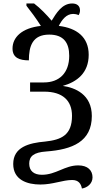

<svg xmlns="http://www.w3.org/2000/svg" viewBox="-20 -870 598 1104"><path d="M451 214C483 209 512 185 512 150C512 110 485 81 430 81C352 81 302 135 221 135C175 135 148 113 148 71C148 29 173 6 246 1C395 -10 508 -55 508 -203C508 -327 412 -366 341 -376C422 -399 490 -450 490 -555C490 -657 421 -709 318 -721C337 -758 362 -790 401 -790C410 -790 422 -788 432 -783C438 -792 440 -802 440 -810C440 -837 422 -850 395 -850C336 -850 303 -793 277 -751C249 -784 212 -823 176 -850H132V-837C155 -808 190 -761 215 -721C105 -709 52 -655 52 -591C52 -537 93 -523 146 -523C146 -605 167 -671 263 -671C345 -671 378 -625 378 -549C378 -450 320 -396 233 -396H153V-343H234C341 -343 394 -291 394 -204C394 -94 334 -66 239 -56C146 -48 56 -24 56 73C56 165 137 191 212 191C285 191 340 165 395 165C432 165 446 187 451 214Z"/></svg>

Font: Noto Serif SemiCondensed Medium
Style: Regular
Weight: 500
Width: 4
Designer: Monotype Design Team
Foundry: Monotype Imaging Inc.
Version: Version 2.014